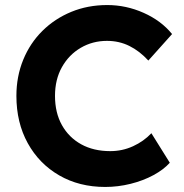

<svg xmlns="http://www.w3.org/2000/svg" viewBox="-20 -731 728 761"><path d="M397 10Q294 10 214.5 -36Q135 -82 90 -163.5Q45 -245 45 -351Q45 -428 72 -494Q99 -560 148 -608.5Q197 -657 262.5 -684Q328 -711 405 -711Q480 -711 549.5 -680Q619 -649 662 -596L568 -491Q533 -529 492.5 -549Q452 -569 404 -569Q347 -569 300 -541.5Q253 -514 225.5 -465Q198 -416 198 -351Q198 -284 225.5 -235Q253 -186 302 -159Q351 -132 417 -132Q465 -132 507.5 -151.5Q550 -171 580 -203L653 -86Q629 -59 588.5 -37Q548 -15 498 -2.5Q448 10 397 10Z"/></svg>

Font: Readex Pro SemiBold
Style: Regular
Weight: 600
Designer: Bonnie Shaver-Troup, Thomas Jockin
Foundry: Lexend
Version: Version 1.204; ttfautohint (v1.8.4.7-5d5b)